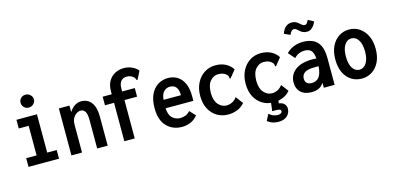

<svg xmlns="http://www.w3.org/2000/svg" viewBox="-78 -1158 3756 1837"><g transform="rotate(-15 1800.0 -240.0)"><path d="M74 0V-86H177V-379H79V-465H282V-86H376V0ZM225 -547Q197 -547 178 -566Q159 -585 159 -611Q159 -638 177.5 -656.5Q196 -675 225 -675Q251 -675 271 -656Q291 -637 291 -611Q291 -585 271 -566Q251 -547 225 -547Z M499 0V-465H604V-400Q625 -434 655 -455Q685 -476 724 -476Q760 -476 790.5 -457.5Q821 -439 839.5 -397Q858 -355 858 -284V0H754V-283Q754 -340 738.5 -365.5Q723 -391 694 -391Q661 -391 632.5 -360.5Q604 -330 604 -277V0Z M1023 -380H933V-465H1023V-494Q1023 -556 1047.5 -596.5Q1072 -637 1111.5 -657Q1151 -677 1197 -677Q1239 -677 1276 -661Q1313 -645 1338 -615L1300 -540L1295 -532L1288 -536Q1285 -543 1282 -551Q1279 -559 1266 -570Q1240 -591 1204 -591Q1168 -591 1147 -567Q1126 -543 1126 -494V-465H1251V-380H1126V0H1023Z M1594 11Q1502 11 1443 -50Q1384 -111 1384 -229Q1384 -310 1410 -365Q1436 -420 1481 -448Q1526 -476 1582 -476Q1632 -476 1673 -451.5Q1714 -427 1737.5 -376Q1761 -325 1761 -248Q1761 -237 1761 -224.5Q1761 -212 1760 -202H1486Q1489 -134 1522 -104.5Q1555 -75 1598 -75Q1627 -75 1651.5 -85Q1676 -95 1696 -118L1750 -62Q1721 -25 1681 -7Q1641 11 1594 11ZM1488 -285H1660Q1660 -391 1578 -391Q1543 -391 1518 -366Q1493 -341 1488 -285Z M2052 11Q1990 11 1941 -18.5Q1892 -48 1864 -102Q1836 -156 1836 -229Q1836 -303 1864.5 -358.5Q1893 -414 1941.5 -445Q1990 -476 2051 -476Q2109 -476 2152 -453.5Q2195 -431 2220 -391L2165 -323L2159 -316L2152 -321Q2151 -329 2149.5 -337.5Q2148 -346 2137 -358Q2121 -374 2100.5 -380.5Q2080 -387 2054 -387Q2010 -387 1976 -348.5Q1942 -310 1942 -230Q1942 -156 1976.5 -116.5Q2011 -77 2057 -77Q2085 -77 2111.5 -89Q2138 -101 2161 -131L2215 -59Q2183 -22 2140 -5.5Q2097 11 2052 11Z M2502 11Q2440 11 2391 -18.5Q2342 -48 2314 -102Q2286 -156 2286 -229Q2286 -303 2314.5 -358.5Q2343 -414 2391.5 -445Q2440 -476 2501 -476Q2559 -476 2602 -453.5Q2645 -431 2670 -391L2615 -323L2609 -316L2602 -321Q2601 -329 2599.5 -337.5Q2598 -346 2587 -358Q2571 -374 2550.5 -380.5Q2530 -387 2504 -387Q2460 -387 2426 -348.5Q2392 -310 2392 -230Q2392 -156 2426.5 -116.5Q2461 -77 2507 -77Q2535 -77 2561.5 -89Q2588 -101 2611 -131L2665 -59Q2633 -22 2590 -5.5Q2547 11 2502 11ZM2499 203Q2471 203 2444 195.5Q2417 188 2389 166L2422 103Q2444 123 2465 130.5Q2486 138 2509 138Q2525 138 2537.5 131Q2550 124 2550 112Q2550 100 2538.5 94.5Q2527 89 2508 89H2464L2475 0H2548L2544 33Q2579 37 2597 56.5Q2615 76 2615 103Q2615 145 2584.5 174Q2554 203 2499 203Z M2878 11Q2808 11 2770 -25.5Q2732 -62 2732 -120Q2732 -198 2792 -244.5Q2852 -291 2964 -291Q2981 -291 3003 -289Q2997 -350 2974.5 -370.5Q2952 -391 2912 -391Q2883 -391 2858 -381Q2833 -371 2808 -345L2752 -409Q2787 -444 2829.5 -460Q2872 -476 2918 -476Q2972 -476 3014.5 -457.5Q3057 -439 3081.5 -393Q3106 -347 3106 -263V0H2999V-49Q2976 -15 2946 -2Q2916 11 2878 11ZM2836 -134Q2836 -102 2854 -87.5Q2872 -73 2899 -73Q2947 -73 2973 -106Q2999 -139 3004 -212Q2993 -212 2982.5 -212Q2972 -212 2963 -212Q2894 -212 2865 -191Q2836 -170 2836 -134ZM3018 -667 3074 -637Q3039 -559 2985 -559Q2959 -559 2942 -567.5Q2925 -576 2913 -587.5Q2901 -599 2890.5 -607.5Q2880 -616 2868 -616Q2853 -616 2842 -604.5Q2831 -593 2822 -571L2763 -598Q2777 -639 2802 -661Q2827 -683 2863 -683Q2887 -683 2903 -674.5Q2919 -666 2931 -655Q2943 -644 2954 -635.5Q2965 -627 2979 -627Q2993 -627 3001 -637.5Q3009 -648 3018 -667Z M3375 10Q3318 10 3272.5 -18.5Q3227 -47 3201 -101.5Q3175 -156 3175 -232Q3175 -307 3201 -361.5Q3227 -416 3272.5 -446Q3318 -476 3375 -476Q3431 -476 3476.5 -446Q3522 -416 3548.5 -361.5Q3575 -307 3575 -232Q3575 -156 3548.5 -102Q3522 -48 3476.5 -19Q3431 10 3375 10ZM3375 -78Q3417 -78 3443.5 -119Q3470 -160 3470 -233Q3470 -307 3443.5 -347.5Q3417 -388 3375 -388Q3333 -388 3306.5 -347.5Q3280 -307 3280 -233Q3280 -160 3306 -119Q3332 -78 3375 -78Z"/></g></svg>

Font: Inconsolata SemiCondensed Bold
Style: Regular
Weight: 700
Width: 4
Monospace: yes
Designer: Raph Levien, Cyreal, Brenton Simpson
Foundry: Raph Levien, Cyreal, Google
Version: Version 3.001; ttfautohint (v1.8.2.53-6de2)